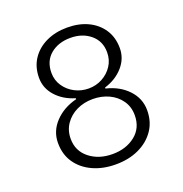

<svg xmlns="http://www.w3.org/2000/svg" viewBox="-124 -780 863 905"><g transform="rotate(-20 307.0 -327.5)"><path d="M381 -338 234 -343Q176 -360 140 -400Q104 -440 104 -492Q104 -546 130.5 -586Q157 -626 203.5 -648Q250 -670 309 -670Q368 -670 413 -648.5Q458 -627 484 -587.5Q510 -548 510 -494Q510 -442 474.5 -401.5Q439 -361 381 -343ZM308 -365Q345 -365 376.5 -382Q408 -399 427.5 -428.5Q447 -458 447 -496Q447 -552 407 -585.5Q367 -619 307 -619Q246 -619 206.5 -586Q167 -553 167 -494Q167 -457 187 -427.5Q207 -398 239 -381.5Q271 -365 308 -365ZM306 15Q242 15 191.5 -8Q141 -31 112 -73Q83 -115 83 -173Q83 -232 125 -276.5Q167 -321 234 -338V-343L381 -338Q448 -322 489.5 -278Q531 -234 531 -175Q531 -117 501.5 -74.5Q472 -32 421.5 -8.5Q371 15 306 15ZM308 -36Q376 -36 422 -72.5Q468 -109 468 -173Q468 -215 446 -246.5Q424 -278 387.5 -295Q351 -312 307 -312Q263 -312 226.5 -294.5Q190 -277 168 -245Q146 -213 146 -171Q146 -110 192.5 -73Q239 -36 308 -36Z"/></g></svg>

Font: Intel One Mono Light
Style: Regular
Weight: 300
Monospace: yes
Designer: Fred Shallcrass
Foundry: Frere-Jones Type LLC
Version: Version 1.004